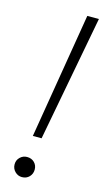

<svg xmlns="http://www.w3.org/2000/svg" viewBox="-112 -740 434 784"><g transform="rotate(15 105.0 -347.5)"><path d="M67 -169 155 -700H204L104 -169ZM67 5Q50 5 37.5 -7.5Q25 -20 25 -38Q25 -56 37.5 -68Q50 -80 67 -80Q86 -80 98 -68Q110 -56 110 -38Q110 -20 98 -7.5Q86 5 67 5Z"/></g></svg>

Font: DM Sans 10pt ExtraLight
Style: Italic
Weight: 250
Italic angle: -10°
Version: Version 4.004;gftools[0.9.30]